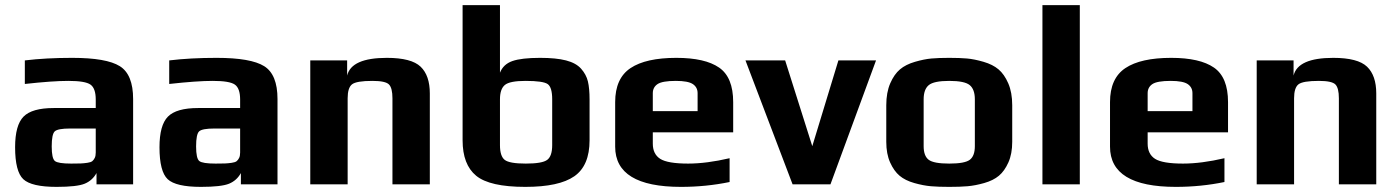

<svg xmlns="http://www.w3.org/2000/svg" viewBox="-20 -720 5460 750"><path d="M500 0V-333C500 -397 482.7 -439.8 448 -461.5C413.3 -483.2 351.3 -494 262 -494C194 -494 132.3 -490.7 77 -484V-392C149 -400 205.7 -404 247 -404C291 -404 319.8 -399.2 333.5 -389.5C347.2 -379.8 354 -360.3 354 -331V-298H190C133.3 -298 94 -286.8 72 -264.5C50 -242.2 39 -202.3 39 -145C39 -81.7 49.7 -40 71 -20C92.3 0 135.7 10 201 10C254.3 10 291 5.8 311 -2.5C331 -10.8 346.3 -24.7 357 -44V0ZM354 -124C354 -115.3 352.7 -108.3 350 -103C347.3 -97.7 344.2 -93.5 340.5 -90.5C336.8 -87.5 330.3 -85.3 321 -84C311.7 -82.7 303 -81.8 295 -81.5C287 -81.2 274.7 -81 258 -81C224 -81 202.8 -84.3 194.5 -91C186.2 -97.7 182 -116.7 182 -148C182 -180 186 -199.7 194 -207C202 -214.3 222 -218 254 -218H354Z M1064 0V-333C1064 -397 1046.7 -439.8 1012 -461.5C977.3 -483.2 915.3 -494 826 -494C758 -494 696.3 -490.7 641 -484V-392C713 -400 769.7 -404 811 -404C855 -404 883.8 -399.2 897.5 -389.5C911.2 -379.8 918 -360.3 918 -331V-298H754C697.3 -298 658 -286.8 636 -264.5C614 -242.2 603 -202.3 603 -145C603 -81.7 613.7 -40 635 -20C656.3 0 699.7 10 765 10C818.3 10 855 5.8 875 -2.5C895 -10.8 910.3 -24.7 921 -44V0ZM918 -124C918 -115.3 916.7 -108.3 914 -103C911.3 -97.7 908.2 -93.5 904.5 -90.5C900.8 -87.5 894.3 -85.3 885 -84C875.7 -82.7 867 -81.8 859 -81.5C851 -81.2 838.7 -81 822 -81C788 -81 766.8 -84.3 758.5 -91C750.2 -97.7 746 -116.7 746 -148C746 -180 750 -199.7 758 -207C766 -214.3 786 -218 818 -218H918Z M1659 0V-355C1659 -401.7 1647 -436.5 1623 -459.5C1599 -482.5 1555 -494 1491 -494C1399 -494 1347.3 -471 1336 -425V-484H1192V0H1338V-336C1338 -363.3 1343.7 -381.5 1355 -390.5C1366.3 -399.5 1393 -404 1435 -404C1469 -404 1490.5 -399.3 1499.5 -390C1508.5 -380.7 1513 -362.7 1513 -336V0Z M2283 -331C2283 -360.3 2280.8 -384 2276.5 -402C2272.2 -420 2263.3 -436.5 2250 -451.5C2236.7 -466.5 2217 -477.3 2191 -484C2165 -490.7 2131.3 -494 2090 -494C2041.3 -494 2005.2 -489.8 1981.5 -481.5C1957.8 -473.2 1941.7 -458 1933 -436V-700H1787V-172C1787 -108.7 1804.7 -62.5 1840 -33.5C1875.3 -4.5 1939.3 10 2032 10C2120 10 2183.8 -3.8 2223.5 -31.5C2263.2 -59.2 2283 -106 2283 -172ZM2137 -153C2137 -124.3 2130.5 -105.2 2117.5 -95.5C2104.5 -85.8 2076.7 -81 2034 -81C1991.3 -81 1963.8 -85.8 1951.5 -95.5C1939.2 -105.2 1933 -124.3 1933 -153V-332C1933 -358.7 1939.3 -377.3 1952 -388C1964.7 -398.7 1991.7 -404 2033 -404C2079 -404 2107.8 -399.8 2119.5 -391.5C2131.2 -383.2 2137 -363.3 2137 -332Z M2844 -203V-321C2844 -385.7 2825.7 -430.7 2789 -456C2752.3 -481.3 2696.7 -494 2622 -494C2542.7 -494 2483 -480.7 2443 -454C2403 -427.3 2383 -383 2383 -321V-147C2383 -42.3 2468.7 10 2640 10C2705.3 10 2768.7 3.7 2830 -9V-102C2770 -88 2716 -81 2668 -81C2614.7 -81 2578.3 -87.2 2559 -99.5C2539.7 -111.8 2530 -131.7 2530 -159V-203ZM2705 -286H2530V-356C2530 -371.3 2536.2 -383.2 2548.5 -391.5C2560.8 -399.8 2584.7 -404 2620 -404C2652 -404 2674.2 -399.8 2686.5 -391.5C2698.8 -383.2 2705 -371.3 2705 -356Z M3402 -484H3255L3153 -149L3047 -484H2892L3076 0H3224Z M3934 -309C3934 -342.3 3928.8 -370.8 3918.5 -394.5C3908.2 -418.2 3895.5 -436.3 3880.5 -449C3865.5 -461.7 3846 -471.5 3822 -478.5C3798 -485.5 3776.5 -489.8 3757.5 -491.5C3738.5 -493.2 3715.3 -494 3688 -494C3660.7 -494 3637.5 -493.2 3618.5 -491.5C3599.5 -489.8 3578 -485.5 3554 -478.5C3530 -471.5 3510.5 -461.7 3495.5 -449C3480.5 -436.3 3467.8 -418.2 3457.5 -394.5C3447.2 -370.8 3442 -342.3 3442 -309V-166C3442 -134.7 3447 -107.8 3457 -85.5C3467 -63.2 3479.3 -45.8 3494 -33.5C3508.7 -21.2 3527.8 -11.7 3551.5 -5C3575.2 1.7 3596.8 5.8 3616.5 7.5C3636.2 9.2 3660 10 3688 10C3716 10 3739.8 9.2 3759.5 7.5C3779.2 5.8 3800.8 1.7 3824.5 -5C3848.2 -11.7 3867.3 -21.2 3882 -33.5C3896.7 -45.8 3909 -63.2 3919 -85.5C3929 -107.8 3934 -134.7 3934 -166ZM3788 -149C3788 -123.7 3781.5 -106 3768.5 -96C3755.5 -86 3728.7 -81 3688 -81C3647.3 -81 3620.5 -86 3607.5 -96C3594.5 -106 3588 -123.7 3588 -149V-332C3588 -358 3594.7 -376.5 3608 -387.5C3621.3 -398.5 3648 -404 3688 -404C3728 -404 3754.7 -398.5 3768 -387.5C3781.3 -376.5 3788 -358 3788 -332Z M4198 0V-700H4052V0Z M4777 -203V-321C4777 -385.7 4758.7 -430.7 4722 -456C4685.3 -481.3 4629.7 -494 4555 -494C4475.7 -494 4416 -480.7 4376 -454C4336 -427.3 4316 -383 4316 -321V-147C4316 -42.3 4401.7 10 4573 10C4638.3 10 4701.7 3.7 4763 -9V-102C4703 -88 4649 -81 4601 -81C4547.7 -81 4511.3 -87.2 4492 -99.5C4472.7 -111.8 4463 -131.7 4463 -159V-203ZM4638 -286H4463V-356C4463 -371.3 4469.2 -383.2 4481.5 -391.5C4493.8 -399.8 4517.7 -404 4553 -404C4585 -404 4607.2 -399.8 4619.5 -391.5C4631.8 -383.2 4638 -371.3 4638 -356Z M5356 0V-355C5356 -401.7 5344 -436.5 5320 -459.5C5296 -482.5 5252 -494 5188 -494C5096 -494 5044.3 -471 5033 -425V-484H4889V0H5035V-336C5035 -363.3 5040.7 -381.5 5052 -390.5C5063.3 -399.5 5090 -404 5132 -404C5166 -404 5187.5 -399.3 5196.5 -390C5205.5 -380.7 5210 -362.7 5210 -336V0Z"/></svg>

Font: Play
Style: Bold
Weight: 700
Designer: Jonas Hecksher
Foundry: Jonas Hecksher, Playtypeª, e-types AS
Version: Version 1.002